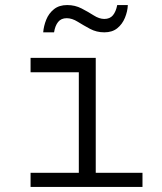

<svg xmlns="http://www.w3.org/2000/svg" viewBox="-20 -740 640 760"><path d="M101 0V-56H292V-454H101V-511H359V-56H544V0ZM151 -612Q153 -637 163 -662Q173 -687 193.5 -703.5Q214 -720 246 -720Q277 -720 303 -706.5Q329 -693 351 -679Q373 -665 393 -665Q415 -665 427 -679.5Q439 -694 444 -720H486Q485 -695 474.5 -669.5Q464 -644 444 -628Q424 -612 393 -612Q362 -612 336 -626Q310 -640 287.5 -654Q265 -668 244 -668Q222 -668 210 -653Q198 -638 194 -612Z"/></svg>

Font: Chivo Mono Medium ExtraLight
Style: Regular
Weight: 250
Monospace: yes
Version: Version 1.008